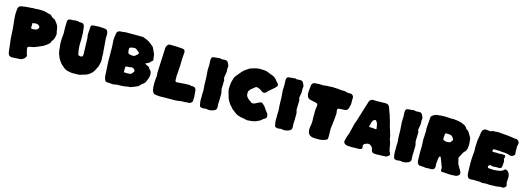

<svg xmlns="http://www.w3.org/2000/svg" viewBox="6 -1985 8570 3135"><g transform="rotate(15 4290.5 -417.0)"><path d="M161.1 31.2Q152.8 31.2 138.7 19.5L134.8 20Q125.5 20 120.1 2.4Q108.4 -12.7 105.5 -36.9Q102.5 -61 100.1 -85Q97.2 -125.5 90.3 -165.5Q76.2 -259.3 73.7 -354Q70.3 -445.8 60.1 -521Q48.8 -609.9 48.8 -658.2Q48.8 -702.1 54.2 -746.1Q57.1 -782.2 76.4 -798.8Q95.7 -815.4 136.2 -817.9Q146 -818.8 196.3 -825.7Q214.8 -828.6 295.9 -832.5Q299.8 -832.5 307.1 -835Q322.3 -832.5 337.4 -832.5Q350.1 -832.5 378.4 -836.9L441.9 -837.4Q493.2 -837.4 536.1 -822.8Q561 -813.5 586.9 -810.5Q607.4 -808.6 627 -786.6L633.8 -779.3Q635.7 -777.8 637.7 -775.4Q647.5 -765.6 654.3 -763.2Q683.6 -756.3 700 -736.6Q716.3 -716.8 734.4 -692.6Q752.4 -668.5 760 -643.6Q767.6 -618.7 770.3 -591.3Q772.9 -564 781.2 -538.1Q784.2 -527.8 784.2 -517.1Q784.2 -507.8 777.3 -479.5Q772.5 -458.5 764.9 -438.5Q757.3 -418.5 741.7 -401.4Q732.9 -391.1 728.8 -375.7Q724.6 -360.4 715.3 -350.1Q672.9 -309.6 622.1 -281.7Q580.1 -261.2 535.6 -244.6Q507.8 -234.4 480.5 -222.7Q472.7 -219.2 430.7 -213.6Q388.7 -208 378.9 -193.8L379.4 -185.5L378.9 -166.5Q379.9 -146 394.5 -96.2Q394.5 -82 406.2 -63Q407.2 -60.5 407.2 -57.1Q407.2 -43.9 391.6 -21.5Q378.4 -3.4 357.9 7.8Q337.4 20.5 314 24.4Q266.1 29.3 221.7 29.3Q210.9 29.3 194.3 30.3Q177.7 31.2 161.1 31.2ZM385.3 -502.4Q450.7 -502.4 469.7 -529.3Q481 -545.9 481 -557.6Q481 -563 479.5 -567.4Q471.2 -584 453.4 -593.8Q435.5 -603.5 418.9 -603.5L413.1 -603Q391.6 -600.6 369.6 -598.6Q354.5 -597.7 354.5 -587.4Q354.5 -584 355.5 -579.6Q356.4 -570.8 356.4 -562Q356.4 -551.8 355 -541.5Q354 -536.6 354 -518.1Q354 -514.2 355 -511.2Q358.9 -502.4 385.3 -502.4Z M1195.3 24.4Q1174.3 24.4 1126.2 14.6Q1078.1 4.9 1040 -27.3Q1002 -59.6 989.5 -72.3Q977.1 -85 967.3 -101.1Q960.9 -110.8 954.1 -120.1Q928.7 -153.3 903.8 -227.5Q898.4 -256.8 892.1 -285.6L892.6 -293.9Q892.6 -318.4 887.2 -341.3Q881.8 -384.8 881.8 -428.2Q881.8 -474.6 890.1 -539.6Q891.6 -556.6 891.6 -571.3Q891.6 -585.9 890.1 -600.6Q889.2 -634.3 889.2 -679.7Q889.2 -726.1 891.6 -772Q895.5 -800.3 920.7 -807.1Q945.8 -814 965.8 -814Q975.1 -814 984.4 -811.5L1004.4 -816.9Q1007.8 -816.9 1010.7 -817.4Q1020.5 -819.3 1029.8 -819.3Q1047.9 -819.3 1074.2 -815.9Q1096.2 -808.1 1109.4 -808.1Q1114.3 -808.1 1130.4 -809.6Q1147.5 -809.6 1161.1 -795.4Q1177.2 -779.8 1180.7 -757.8Q1182.1 -743.7 1184.6 -729Q1194.8 -664.6 1194.8 -567.9Q1194.8 -515.6 1192.9 -491.2Q1191.9 -471.2 1191.9 -451.2Q1191.9 -381.3 1210.4 -297.4Q1214.4 -281.2 1230 -277.3Q1245.6 -273.4 1254.9 -273.4Q1278.8 -273.4 1287.1 -287.1Q1294.4 -298.8 1294.4 -328.1L1292 -385.7Q1290 -495.1 1285.6 -597.7Q1277.3 -629.9 1277.3 -655.8Q1277.3 -667 1278.8 -676.8Q1278.8 -706.5 1282.7 -736.8Q1286.6 -757.8 1286.6 -791Q1294.9 -814.5 1326.7 -815.4Q1386.2 -820.8 1417 -820.8Q1474.1 -820.8 1529.8 -813Q1552.7 -808.6 1564.2 -791.5Q1575.7 -774.4 1577.6 -752.4Q1579.1 -736.8 1579.1 -721.2Q1579.1 -709 1578.1 -697.3L1577.6 -663.1Q1579.1 -636.2 1582 -609.4L1592.3 -476.1Q1595.7 -439.9 1598.6 -403.3Q1598.6 -394.5 1597.7 -385.7Q1597.2 -380.4 1597.2 -374.5Q1597.2 -358.4 1602.5 -310.1Q1602.5 -297.4 1599.6 -264.2Q1593.3 -243.7 1589.4 -222.2Q1583 -183.6 1562 -154.8Q1556.2 -147 1552.7 -135.7Q1524.4 -64.5 1439.9 -18.6Q1429.7 -13.2 1401.9 -3.9Q1389.6 0 1377.4 2.4Q1359.4 6.3 1342.3 13.2Q1317.9 22.9 1292.5 22.9Z M1880.4 29.3Q1864.3 29.3 1847.7 26.9Q1836.4 25.4 1825.2 24.9Q1820.8 24.4 1815.9 23.4Q1811 22.5 1802.7 22.5Q1794.4 23.9 1789.1 23.9Q1776.9 23.9 1767.1 19H1760.7L1757.3 12.7Q1749 5.4 1743.2 -6.8Q1730.5 -32.7 1727.5 -60.5Q1720.2 -167 1715.3 -273.9Q1714.4 -283.7 1714.4 -293.9Q1714.4 -313 1712.9 -332Q1712.4 -383.8 1712.4 -522.5Q1712.4 -575.2 1707 -627.4Q1704.6 -647.5 1704.6 -666.5Q1704.6 -708.5 1717.3 -780.8Q1722.2 -811.5 1742.7 -824.7Q1759.8 -836.4 1784.2 -836.4L1797.4 -835.9Q1817.4 -835.9 1837.9 -840.8Q1848.1 -843.3 1857.9 -844.7H2158.2Q2216.8 -822.8 2237.3 -814Q2276.4 -796.4 2332 -747.6Q2335 -744.6 2340.3 -740.7Q2351.6 -732.9 2356.9 -722.2Q2365.7 -702.1 2376 -683.1Q2390.1 -655.8 2400.9 -627.7Q2411.6 -599.6 2411.6 -566.4Q2411.6 -552.2 2416.5 -540.5Q2419.9 -533.7 2419.9 -527.8Q2419.9 -513.2 2397.5 -496.6Q2380.4 -485.8 2377.9 -477.1Q2374 -465.3 2334 -449.2Q2311.5 -439.9 2302.2 -432.6Q2312.5 -425.3 2333.5 -417Q2354.5 -408.7 2371.6 -398.7Q2388.7 -388.7 2388.7 -373.5Q2388.7 -367.7 2405.3 -356Q2412.1 -350.6 2415.5 -346.2Q2433.1 -318.8 2433.1 -290Q2433.1 -233.4 2411.6 -191.4Q2404.8 -176.8 2399.4 -161.6Q2385.7 -123 2349.1 -102.5Q2328.1 -87.4 2311 -66.4Q2294.4 -47.9 2290 -46.4Q2227.1 -22.5 2195.8 -8.3Q2178.7 0.5 2161.1 0.5Q2154.8 3.4 2147.9 3.4L2135.3 1L2103.5 9.3Q2054.2 15.1 2024.4 17.6Q2002.4 19 1945.3 19Q1909.2 29.3 1880.4 29.3ZM2086.4 -505.4Q2100.6 -505.9 2112.3 -515.1Q2130.4 -531.7 2148.9 -546.9Q2161.6 -557.6 2161.6 -568.4Q2161.6 -579.1 2148.4 -589.4Q2126.5 -606 2105 -623.5Q2091.3 -634.3 2078.1 -634.3Q2038.6 -634.3 2012.2 -626.5Q1986.3 -613.3 1986.3 -610.4V-586.4Q1986.3 -557.6 1993.7 -530.8Q1999 -518.1 2023.4 -511.2Q2045.9 -505.4 2070.3 -505.4ZM2064.5 -204.6Q2085.9 -204.6 2106.4 -207Q2127 -210.9 2140.1 -225.6Q2153.3 -240.2 2163.1 -257.8Q2168.5 -266.6 2168.5 -268.1L2167.5 -274.4Q2159.7 -298.3 2138.2 -309.6Q2123.5 -316.9 2107.9 -316.9Q2099.6 -316.9 2091.3 -314.9Q2064 -309.1 2035.6 -309.1Q2016.1 -309.1 2008.3 -301.3Q2003.4 -296.9 2003.4 -290.5Q2003.4 -286.6 2005.4 -281.7Q2002.9 -266.1 2002.9 -251Q2002.9 -235.4 2004.9 -220.2Q2004.4 -218.8 2004.4 -216.8L2004.9 -206.1Q2021.5 -206.1 2037.6 -205.6Q2051.3 -204.6 2064.5 -204.6Z M2700.7 22H2677.7Q2657.2 22 2650.4 20.5Q2628.9 15.6 2607.4 15.6Q2566.9 15.6 2551.5 -18.1Q2536.1 -51.8 2532.7 -89.4Q2530.8 -121.6 2530.8 -153.8Q2530.8 -212.4 2536.1 -247.1Q2539.1 -265.6 2540.5 -284.2Q2540.5 -300.3 2538.6 -315.9Q2536.6 -331.5 2536.6 -346.7Q2539.6 -432.6 2555.2 -763.7Q2557.6 -789.6 2574 -812.5Q2590.3 -835.4 2617.2 -836.4Q2648.4 -836.4 2732.9 -834.5Q2785.2 -829.1 2808.6 -829.1Q2847.2 -829.1 2861.6 -815.4Q2876 -801.8 2876 -777.3Q2876 -769.5 2875 -760.3Q2868.7 -694.8 2868.7 -678.2L2864.7 -541.5Q2864.7 -536.6 2860.8 -486.3Q2859.4 -485.8 2859.4 -476.6Q2859.4 -464.4 2859.6 -462.2Q2859.9 -460 2859.9 -459Q2859.9 -452.1 2856.9 -424.3Q2852.1 -384.8 2852.1 -363.3Q2852.1 -356.9 2853 -350.3Q2854 -343.8 2854 -337.9L2853.5 -303.7Q2853.5 -288.1 2861.8 -278.8Q2867.2 -272 2873.5 -272Q2901.4 -272.5 2929.7 -274.9Q2976.1 -280.3 3085 -284.7Q3095.7 -284.2 3106.4 -280.3Q3119.6 -275.4 3141.1 -275.4L3155.3 -275.9Q3175.8 -275.9 3191.9 -260.7Q3208 -245.6 3210.9 -221.2Q3214.8 -184.1 3219.7 -111.3Q3217.8 -60.1 3215.8 -43.5Q3211.9 -22.5 3191.9 -10Q3171.9 2.4 3152.8 2.4L3136.7 1.5Q3122.6 1.5 3108.6 4.4Q3094.7 7.3 3077.6 7.3Q3070.8 7.3 3063.2 6.8Q3055.7 6.3 3039.6 6.3Q3027.8 7.8 3016.6 10.3Q2991.2 16.6 2952.9 17.8Q2914.6 19 2904.8 20L2885.3 19.5L2739.7 20.5Q2718.8 22 2700.7 22Z M3506.8 29.3Q3485.8 29.3 3463.9 23.9Q3457 22 3449.2 22Q3438.5 22 3423.8 25.9Q3414.6 28.8 3405.3 28.8L3397.5 28.3L3385.3 26.4Q3372.1 24.4 3360.8 19.3Q3349.6 14.2 3345.7 -1.5L3344.2 -8.3Q3334 -54.7 3332.5 -101.6Q3332.5 -123 3335 -144.5L3333.5 -191.9Q3333.5 -210.9 3335.4 -230.5Q3336.9 -245.1 3336.9 -260.3Q3336.9 -280.3 3333.5 -299.3Q3329.1 -321.3 3327.1 -464.4L3317.4 -597.7Q3317.9 -615.7 3319.3 -633.3Q3321.3 -661.6 3321.3 -689.9Q3321.3 -708 3319.6 -725.8Q3317.9 -743.7 3317.4 -761.7Q3318.8 -817.9 3353 -822.8Q3418.9 -830.6 3451.7 -832.5Q3459 -834 3466.3 -834Q3471.2 -834 3474.6 -832Q3486.3 -825.7 3497.6 -825.7Q3509.3 -825.7 3520.5 -827.1Q3536.1 -829.1 3547.4 -829.1Q3560.1 -829.1 3574.7 -825.7Q3591.8 -821.3 3601.1 -802.2Q3627 -760.3 3627 -732.4Q3627 -718.8 3622.6 -704.6L3622.1 -698.7Q3622.1 -695.3 3622.8 -691.7Q3623.5 -688 3623.5 -684.1Q3623.5 -675.8 3624 -668.7Q3624.5 -661.6 3624.5 -655.3Q3624.5 -625.5 3616.2 -591.3Q3610.8 -569.8 3608.9 -548.3Q3608.9 -537.1 3614.5 -525.6Q3620.1 -514.2 3621.1 -502.9Q3621.1 -463.4 3619.1 -423.8Q3617.2 -372.1 3617.2 -360.8Q3617.2 -343.8 3622.1 -327.6Q3632.3 -301.3 3632.3 -265.1Q3632.3 -250.5 3630.9 -235.8V-204.6Q3630.9 -179.7 3629.4 -157.7V-153.8Q3627 -119.6 3627 -112.3Q3627.4 -98.6 3628.9 -84.5Q3630.9 -65.9 3630.9 -47.9Q3630.4 -12.2 3601.6 4.4Q3552.7 29.3 3506.8 29.3Z M4156.7 29.3Q4136.7 29.3 4074.7 12.7Q4044.4 12.7 3998.8 -3.7Q3953.1 -20 3912.6 -55.7Q3871.1 -81.1 3851.6 -113.8Q3846.2 -121.1 3838.4 -126.5Q3822.8 -138.7 3795.9 -183.1Q3787.1 -198.2 3779.8 -213.4Q3772.5 -228.5 3770.5 -230.7Q3768.6 -232.9 3735.4 -353Q3731 -382.3 3730.5 -390.1Q3733.4 -479.5 3742.7 -515.6Q3755.4 -548.3 3759.8 -569.8Q3764.2 -591.3 3777.3 -609.4Q3806.2 -646.5 3861.3 -710.9Q3893.1 -746.1 3933.6 -770Q3947.8 -779.3 3961.4 -789.1Q3977.1 -799.8 3992.7 -803.2Q4004.9 -805.7 4039.6 -817.4Q4053.2 -819.3 4066.4 -825.7Q4069.8 -827.1 4073.2 -827.1Q4076.7 -827.1 4091.8 -830.3Q4106.9 -833.5 4122.1 -834.5Q4221.7 -834.5 4255.9 -825.7Q4288.1 -814.5 4329.6 -794.9Q4354 -789.6 4375.5 -778.3Q4420.9 -754.4 4448.2 -711.4Q4455.6 -700.7 4466.3 -691.4Q4489.7 -670.4 4489.7 -651.4Q4489.7 -631.3 4454.1 -600.1Q4418.5 -568.8 4353.5 -513.7Q4332 -475.1 4296.4 -475.1Q4272 -475.1 4251 -495.6Q4240.2 -506.3 4227.5 -511.7Q4218.3 -515.6 4209.5 -520Q4184.1 -533.2 4166 -533.2Q4146 -533.2 4123 -510.3Q4114.3 -503.4 4109.4 -498.5Q4100.6 -490.2 4090.3 -483.4Q4073.2 -473.1 4066.2 -459.5Q4059.1 -445.8 4045.4 -434.1Q4042.5 -406.7 4042.5 -400.4Q4042.5 -379.9 4049.8 -351.6Q4066.9 -330.1 4080.1 -314.5Q4090.8 -300.8 4110.8 -290Q4123.5 -286.1 4142.6 -265.6Q4152.3 -260.7 4169.4 -260.7Q4191.4 -260.7 4210 -271.5Q4245.1 -292.5 4283.2 -307.6Q4291.5 -311 4299.3 -311Q4319.3 -311 4338.9 -289.6L4350.6 -277.8Q4371.1 -260.7 4381.8 -239.7L4420.4 -185.1Q4429.2 -175.3 4437.5 -165Q4451.2 -146.5 4451.2 -114.3Q4451.2 -105.5 4449.5 -97.7Q4447.8 -89.8 4440.4 -83.7Q4433.1 -77.6 4424.6 -72.3Q4416 -66.9 4409.2 -62Q4404.8 -58.6 4399.9 -55.7Q4391.6 -50.8 4385.3 -44.4Q4372.1 -29.8 4357.9 -22Q4343.8 -14.2 4308.6 2Q4273.4 18.1 4225.3 23.7Q4177.2 29.3 4156.7 29.3Z M4776.9 29.3Q4755.9 29.3 4733.9 23.9Q4727.1 22 4719.2 22Q4708.5 22 4693.8 25.9Q4684.6 28.8 4675.3 28.8L4667.5 28.3L4655.3 26.4Q4642.1 24.4 4630.9 19.3Q4619.6 14.2 4615.7 -1.5L4614.3 -8.3Q4604 -54.7 4602.5 -101.6Q4602.5 -123 4605 -144.5L4603.5 -191.9Q4603.5 -210.9 4605.5 -230.5Q4606.9 -245.1 4606.9 -260.3Q4606.9 -280.3 4603.5 -299.3Q4599.1 -321.3 4597.2 -464.4L4587.4 -597.7Q4587.9 -615.7 4589.4 -633.3Q4591.3 -661.6 4591.3 -689.9Q4591.3 -708 4589.6 -725.8Q4587.9 -743.7 4587.4 -761.7Q4588.9 -817.9 4623 -822.8Q4689 -830.6 4721.7 -832.5Q4729 -834 4736.3 -834Q4741.2 -834 4744.6 -832Q4756.3 -825.7 4767.6 -825.7Q4779.3 -825.7 4790.5 -827.1Q4806.2 -829.1 4817.4 -829.1Q4830.1 -829.1 4844.7 -825.7Q4861.8 -821.3 4871.1 -802.2Q4897 -760.3 4897 -732.4Q4897 -718.8 4892.6 -704.6L4892.1 -698.7Q4892.1 -695.3 4892.8 -691.7Q4893.6 -688 4893.6 -684.1Q4893.6 -675.8 4894 -668.7Q4894.5 -661.6 4894.5 -655.3Q4894.5 -625.5 4886.2 -591.3Q4880.9 -569.8 4878.9 -548.3Q4878.9 -537.1 4884.5 -525.6Q4890.1 -514.2 4891.1 -502.9Q4891.1 -463.4 4889.2 -423.8Q4887.2 -372.1 4887.2 -360.8Q4887.2 -343.8 4892.1 -327.6Q4902.3 -301.3 4902.3 -265.1Q4902.3 -250.5 4900.9 -235.8V-204.6Q4900.9 -179.7 4899.4 -157.7V-153.8Q4897 -119.6 4897 -112.3Q4897.5 -98.6 4898.9 -84.5Q4900.9 -65.9 4900.9 -47.9Q4900.4 -12.2 4871.6 4.4Q4822.8 29.3 4776.9 29.3Z M5343.3 29.3Q5331.1 28.8 5317.4 28.8Q5287.1 28.8 5261.2 25.4Q5231.9 21 5205.6 2.9Q5169.9 -25.9 5169.9 -98.1Q5169.9 -116.7 5173.8 -135.3Q5185.5 -180.7 5185.5 -228L5185.1 -250.5Q5183.1 -274.4 5183.1 -298.3L5184.1 -346.2L5183.1 -393.1Q5183.1 -440.4 5192.9 -487.8Q5194.3 -494.6 5194.3 -500.5Q5194.3 -535.6 5149.9 -541.5Q5095.2 -549.3 5043.5 -566.4Q5023.9 -573.7 5011.2 -603.5Q5000.5 -633.3 5000.2 -649.9Q5000 -666.5 5000 -669.4Q5000 -697.8 5004.9 -726.6Q5008.8 -756.3 5010.3 -786.1Q5012.2 -808.6 5026.1 -823.7Q5040 -838.9 5062 -840.8L5082 -842.3Q5109.9 -845.7 5138.2 -845.7Q5151.9 -845.7 5166.7 -844.2Q5181.6 -842.8 5196.8 -842.8Q5226.1 -842.8 5254.9 -849.6Q5260.7 -850.6 5266.1 -850.6L5300.8 -851.1Q5302.7 -851.1 5305.9 -850.6Q5309.1 -850.1 5314.5 -850.1Q5316.9 -850.1 5318.8 -851.1Q5335.4 -854.5 5351.6 -854.5Q5369.6 -854.5 5397.7 -852.3Q5425.8 -850.1 5443.8 -850.1Q5466.3 -850.1 5488.8 -845.7Q5508.3 -841.8 5527.8 -841.8Q5539.6 -841.8 5553.2 -843.3Q5569.3 -843.3 5584.5 -838.4Q5592.8 -835.4 5601.1 -834Q5606.9 -833 5612.3 -831.1Q5622.6 -827.6 5632.8 -827.6L5658.2 -829.6Q5688.5 -829.6 5705.6 -814Q5725.6 -794.9 5725.6 -765.6Q5725.6 -758.8 5723.1 -750L5724.1 -723.6L5723.6 -714.4Q5723.6 -710.9 5724.1 -709.5V-674.3Q5724.1 -653.3 5715.8 -627.9L5710.4 -606.4Q5702.1 -563.5 5672.9 -551.8Q5655.8 -544.4 5600.1 -543.5Q5575.2 -542.5 5550.3 -540.5Q5524.9 -536.1 5524.9 -508.3Q5524.9 -500.5 5526.9 -490.7Q5532.7 -469.2 5532.7 -447.8Q5532.7 -421.4 5526.9 -382.3Q5522 -344.2 5512.2 -244.6Q5510.7 -232.9 5508.8 -221.7Q5505.4 -202.1 5504.4 -183.1Q5504.4 -162.6 5505.9 -142.6Q5507.8 -116.2 5507.8 -77.1Q5507.8 -51.8 5506.3 -26.9Q5505.9 -20 5501.2 -12.5Q5496.6 -4.9 5490.2 -1.5Q5428.7 29.3 5343.3 29.3Z M6335 21.5Q6328.6 21.5 6321.3 20.5Q6311 19 6299.3 19Q6249.5 17.6 6244.6 -35.2Q6241.7 -64 6217.8 -87.2Q6193.8 -110.4 6166 -111.8Q6146.5 -111.8 6112.8 -96.7Q6083 -83.5 6083 -53.7Q6083 -49.8 6084 -46.4Q6087.9 -34.7 6087.9 -25.9Q6087.9 1 6052.2 5.9Q6036.6 5.9 6019.5 9.8Q6006.8 8.8 5994.6 8.8Q5975.1 8.8 5942.9 10.7L5911.1 11.2Q5894 11.2 5887.7 10.3Q5851.6 6.8 5841.8 6.8Q5826.2 6.8 5809.6 -1.5Q5782.7 -14.2 5775.4 -39.6Q5774.4 -44.4 5774.4 -49.3Q5774.4 -56.2 5776.4 -63Q5776.4 -71.3 5794.9 -135.7Q5799.8 -149.9 5805.7 -163.1Q5813 -179.7 5818.4 -197.3Q5829.1 -239.3 5838.9 -281.2Q5849.1 -325.7 5860.8 -370.1Q5866.7 -389.6 5875 -408.2Q5887.7 -438 5891.1 -457.5Q5894.5 -474.6 5923.8 -563Q5965.8 -691.4 5987.8 -770Q5998.5 -814.9 6050.3 -823.7Q6059.1 -823.7 6078.6 -821.8L6123.5 -820.8L6152.3 -821.3Q6161.6 -821.3 6169.7 -822Q6177.7 -822.8 6182.6 -822.8L6192.4 -822.3Q6198.7 -822.3 6224.1 -823.2Q6249.5 -824.2 6268.6 -824.2Q6322.8 -824.2 6339.8 -762.2Q6348.1 -731.9 6360.8 -702.6Q6377 -666.5 6390.6 -615.2Q6398.9 -585 6409.2 -555.7Q6418.5 -528.3 6423.3 -500.5Q6428.7 -468.3 6439.9 -440.7Q6451.2 -413.1 6457 -386Q6462.9 -358.9 6473.1 -334Q6477.1 -323.2 6477.3 -310.5Q6477.5 -297.9 6479.5 -288.1Q6485.4 -268.1 6492.2 -248.5Q6502.9 -219.7 6505.4 -204.6Q6505.9 -198.7 6508.3 -189.9Q6515.6 -152.8 6520.5 -118.7Q6525.4 -84.5 6547.4 -47.4Q6550.3 -41 6550.3 -34.7Q6550.3 -17.6 6524.4 0Q6505.4 15.1 6491.7 15.1Q6481.9 15.1 6446.8 17.3Q6411.6 19.5 6392.6 19.5Q6376.5 19.5 6366.7 20Q6348.1 21.5 6335 21.5ZM6211.4 -372.6Q6229 -372.6 6229 -387.7Q6229 -391.1 6228 -392.6L6214.8 -465.3L6207 -480.5Q6198.7 -500 6184.6 -512.7Q6179.2 -516.6 6174.8 -516.6Q6166 -516.6 6148.9 -506.3Q6145.5 -502.4 6142.1 -499.5Q6141.1 -498.5 6140.1 -497.1Q6139.2 -495.6 6137.2 -494.6Q6126.5 -481.4 6126.5 -476.1L6119.6 -457Q6119.6 -446.8 6110.4 -416Q6105 -410.6 6103.5 -380.9Q6118.7 -378.9 6133.3 -378.9L6156.2 -379.9Q6168.9 -379.9 6175.3 -377Q6191.4 -377 6206.1 -374Q6208 -372.6 6211.4 -372.6Z M6788.6 29.3Q6767.6 29.3 6745.6 23.9Q6738.8 22 6731 22Q6720.2 22 6705.6 25.9Q6696.3 28.8 6687 28.8L6679.2 28.3L6667 26.4Q6653.8 24.4 6642.6 19.3Q6631.3 14.2 6627.4 -1.5L6626 -8.3Q6615.7 -54.7 6614.3 -101.6Q6614.3 -123 6616.7 -144.5L6615.2 -191.9Q6615.2 -210.9 6617.2 -230.5Q6618.7 -245.1 6618.7 -260.3Q6618.7 -280.3 6615.2 -299.3Q6610.8 -321.3 6608.9 -464.4L6599.1 -597.7Q6599.6 -615.7 6601.1 -633.3Q6603 -661.6 6603 -689.9Q6603 -708 6601.3 -725.8Q6599.6 -743.7 6599.1 -761.7Q6600.6 -817.9 6634.8 -822.8Q6700.7 -830.6 6733.4 -832.5Q6740.7 -834 6748 -834Q6752.9 -834 6756.3 -832Q6768.1 -825.7 6779.3 -825.7Q6791 -825.7 6802.2 -827.1Q6817.9 -829.1 6829.1 -829.1Q6841.8 -829.1 6856.4 -825.7Q6873.5 -821.3 6882.8 -802.2Q6908.7 -760.3 6908.7 -732.4Q6908.7 -718.8 6904.3 -704.6L6903.8 -698.7Q6903.8 -695.3 6904.5 -691.7Q6905.3 -688 6905.3 -684.1Q6905.3 -675.8 6905.8 -668.7Q6906.2 -661.6 6906.2 -655.3Q6906.2 -625.5 6897.9 -591.3Q6892.6 -569.8 6890.6 -548.3Q6890.6 -537.1 6896.2 -525.6Q6901.9 -514.2 6902.8 -502.9Q6902.8 -463.4 6900.9 -423.8Q6898.9 -372.1 6898.9 -360.8Q6898.9 -343.8 6903.8 -327.6Q6914.1 -301.3 6914.1 -265.1Q6914.1 -250.5 6912.6 -235.8V-204.6Q6912.6 -179.7 6911.1 -157.7V-153.8Q6908.7 -119.6 6908.7 -112.3Q6909.2 -98.6 6910.6 -84.5Q6912.6 -65.9 6912.6 -47.9Q6912.1 -12.2 6883.3 4.4Q6834.5 29.3 6788.6 29.3Z M7592.8 29.3Q7577.1 29.3 7535.6 26.4Q7527.8 23.4 7518.6 23.4Q7512.7 23.4 7508.5 24.2Q7504.4 24.9 7502.4 24.9Q7498 24.9 7492.7 22.9Q7487.3 21 7481.9 21L7477.5 21.5L7462.9 22Q7420.4 22 7420.4 -4.9Q7420.4 -10.7 7422.4 -17.6L7422.9 -23.4Q7422.9 -42 7416 -66.4Q7401.9 -85.4 7401.9 -98.6Q7401.9 -104 7398.2 -114.3Q7394.5 -124.5 7391.1 -127.4Q7385.3 -144.5 7380.4 -156.7Q7370.1 -180.7 7361.8 -203.6Q7359.4 -212.9 7352.5 -212.9L7349.6 -212.4L7344.2 -213.9L7342.8 -213.4Q7336.4 -208.5 7332.5 -194.8Q7324.7 -176.3 7324.7 -152.3Q7324.7 -136.7 7319.3 -114.3Q7318.4 -96.2 7318.4 -83L7317.9 -67.4Q7320.3 -59.1 7320.3 -50.8L7320.8 -39.1Q7320.8 -7.8 7302.7 8.8Q7286.1 23.4 7257.8 23.4Q7251 23.4 7243.4 22.7Q7235.8 22 7227.5 22Q7216.8 22 7206.5 22.9Q7196.3 23.9 7186.5 23.9L7167.5 25.9Q7159.7 25.9 7153.3 22.9Q7128.9 17.6 7090.3 17.6Q7076.2 17.6 7062.5 15.6Q7026.4 5.4 7018.1 -44.4L7014.2 -187.5Q7014.2 -218.3 7015.6 -249Q7017.1 -272.5 7017.1 -296.4Q7017.1 -329.6 7014.2 -363.3Q7011.7 -389.6 7011.7 -416Q7011.7 -449.7 7015.6 -482.9Q7019.5 -522 7019.5 -561.5Q7019 -571.3 7017.3 -581.1Q7015.6 -590.8 7015.6 -600.6Q7015.6 -609.4 7021 -671.4Q7028.3 -743.7 7028.3 -773.4Q7028.3 -785.2 7029.8 -794.4Q7033.2 -814.9 7081.1 -842.8Q7110.8 -859.9 7209.5 -864.7L7219.7 -864.3Q7247.6 -865.2 7264.2 -865.2Q7276.9 -865.2 7282.7 -864.7Q7329.1 -860.8 7376 -859.4Q7384.8 -859.4 7393.6 -861.3L7397.5 -861.8Q7407.2 -861.8 7439.9 -857.4Q7516.1 -852.1 7585 -819.3Q7621.1 -804.7 7641.6 -767.6Q7647.9 -757.3 7661.1 -750.5Q7672.9 -743.2 7679.2 -736.8Q7696.3 -720.7 7699.7 -710.9L7732.9 -654.3Q7741.2 -646.5 7745.1 -631.1Q7749 -615.7 7749 -605.5Q7749 -584.5 7752.9 -567.1Q7756.8 -549.8 7756.8 -529.8L7755.4 -507.3Q7754.4 -474.1 7746.1 -442.9Q7737.8 -411.6 7708 -388.2Q7707 -387.2 7705.3 -386.2Q7703.6 -385.3 7688 -357.9Q7665 -319.8 7646.5 -279.8Q7644.5 -275.9 7644.5 -271Q7644.5 -264.2 7651.4 -240.7Q7665 -167.5 7676.3 -157.2Q7682.1 -151.9 7698.2 -121.1Q7714.4 -90.3 7727.5 -67.9Q7738.3 -50.8 7738.3 -32.7Q7738.3 -6.8 7714.8 7.8Q7692.4 24.4 7676.3 24.4Q7664.1 24.4 7638.7 26.9Q7613.3 29.3 7592.8 29.3ZM7397 -473.6Q7408.7 -473.6 7421.9 -475.6Q7439.5 -475.6 7446.8 -481Q7481.4 -518.6 7481.9 -526.9L7482.4 -531.2Q7482.4 -534.7 7481 -537.6Q7468.3 -572.3 7441.9 -589.4Q7430.7 -599.1 7415 -601.1Q7389.2 -604.5 7348.1 -604.5Q7340.3 -604.5 7335.2 -602.3Q7330.1 -600.1 7325.2 -530.8Q7324.2 -522.9 7324.2 -516.6Q7324.2 -499 7332 -492.2Q7337.4 -484.4 7359.9 -478.5Q7377.4 -473.6 7397 -473.6Z M8178.2 20.5Q8150.4 24.4 8130.4 24.4Q8106.4 24.4 8094.2 18.6Q8088.4 15.6 8083 15.6Q8079.6 15.6 8076.7 16.6L7989.7 14.2Q7977.1 13.7 7964.4 13.7Q7954.1 13.7 7944.3 17.1Q7930.2 16.1 7918.5 16.1Q7865.7 16.1 7858.9 -69.3L7857.4 -115.2Q7854.5 -180.7 7854.5 -246.6Q7854.5 -319.8 7862.3 -393.6L7867.7 -461.9Q7867.7 -471.2 7865.7 -480.2Q7863.8 -489.3 7863.8 -497.1V-500.5Q7866.7 -532.7 7866.7 -565.4Q7868.2 -642.6 7880.9 -686.5Q7886.7 -710 7888.2 -734.4L7891.6 -761.7Q7900.4 -823.7 7952.6 -833.5Q7961.9 -833.5 7972.7 -831.5Q7986.8 -828.6 8000 -828.6Q8014.6 -824.7 8027.3 -824.7Q8044.9 -824.7 8058.1 -832.5Q8063 -836.4 8073.7 -838.9L8079.1 -839.8Q8085.9 -841.8 8093.3 -841.8Q8102.1 -841.8 8111.3 -838.9Q8134.3 -843.8 8164.6 -843.8Q8195.8 -843.8 8234.9 -838.4Q8245.6 -838.4 8257.8 -835.4Q8280.8 -835.4 8304.2 -832.5Q8330.1 -830.1 8393.6 -822.3Q8440.4 -813.5 8446.3 -813.5L8460.4 -814.5Q8494.1 -814.5 8514.6 -791Q8530.3 -773.9 8530.3 -750.5Q8530.3 -738.8 8526.4 -725.6Q8521 -712.4 8521 -699.2Q8521 -683.6 8519 -668.5Q8522.5 -662.1 8522.5 -652.8Q8522.5 -647.9 8520 -645.5V-612.3Q8520 -601.6 8522.5 -591.1Q8524.9 -580.6 8524.9 -572.3Q8524.9 -557.1 8510.5 -544.9Q8496.1 -532.7 8484.1 -528.1Q8472.2 -523.4 8463.4 -523.4Q8454.6 -523.4 8445.3 -526.4Q8385.3 -547.4 8339.8 -547.4Q8320.8 -547.4 8301.3 -548.8L8296.9 -548.3Q8287.1 -548.3 8276.9 -553.2Q8259.8 -556.2 8191.9 -556.2L8164.1 -555.7Q8161.6 -555.2 8159.4 -551.3Q8157.2 -547.4 8152.6 -534.7Q8147.9 -522 8145.5 -517.6Q8173.8 -509.8 8189.5 -509.8Q8200.2 -509.8 8210.9 -512.2Q8214.4 -513.2 8218.3 -513.2Q8226.1 -509.8 8241.7 -509.8Q8249 -509.8 8258.8 -510.7Q8272 -508.3 8277.8 -508.3H8282.2Q8289.1 -508.3 8296.4 -513.2Q8301.3 -513.7 8306.2 -513.7Q8322.8 -513.7 8341.3 -509.8Q8346.7 -510.7 8351.1 -510.7Q8375 -510.7 8375 -488.8Q8375 -479 8371.1 -467.8Q8367.2 -456.5 8367.2 -446.3Q8367.2 -432.6 8374.5 -419.9Q8378.9 -413.6 8378.9 -406.7Q8376.5 -388.7 8376 -370.6Q8375 -349.1 8372.1 -328.1Q8369.1 -307.1 8364.3 -296.9Q8353.5 -288.1 8340.3 -285.4Q8327.1 -282.7 8322.8 -282.7Q8307.6 -282.7 8294.9 -283.7Q8281.2 -283.2 8272 -283.2Q8264.2 -283.2 8255.9 -281.7Q8244.6 -279.8 8229 -279.8Q8206.1 -279.8 8192.4 -287.1Q8185.1 -289.6 8177.7 -289.6Q8168 -289.6 8159.2 -282.2Q8145 -272 8145 -258.8Q8145 -252.9 8147.5 -246.1Q8151.9 -236.3 8157 -235.4Q8162.1 -234.4 8166 -234.4Q8172.9 -234.4 8180.2 -233.2Q8187.5 -231.9 8196.3 -231.9Q8212.4 -231.9 8224.4 -230.7Q8236.3 -229.5 8244.1 -229.5Q8258.3 -229.5 8277.3 -231.9Q8288.1 -232.4 8291.5 -232.4L8293.9 -231.9Q8309.1 -232.4 8328.6 -237.3Q8348.1 -242.2 8371.6 -245.6Q8379.9 -249 8389.4 -255.6Q8398.9 -262.2 8407.7 -266.4Q8416.5 -270.5 8422.9 -281.7Q8425.8 -286.6 8433.1 -286.6Q8446.3 -286.6 8462.9 -278.3Q8475.6 -271.5 8483.4 -262.2Q8514.2 -225.6 8514.2 -174.8Q8513.7 -154.3 8511.7 -133.3Q8509.8 -115.2 8509.8 -96.7Q8509.8 -68.8 8519 -45.9Q8521 -40.5 8521 -35.6Q8521 -22.5 8508.3 -9.8Q8491.7 7.3 8466.8 13.2Q8454.6 12.7 8442.4 9.3Q8428.2 10.3 8418.9 10.3Q8409.7 10.3 8401.4 14.6Q8381.3 17.1 8369.9 18.6Q8358.4 20 8355.5 20Q8337.9 20 8302 22Q8266.1 23.9 8243.7 23.9Q8227.5 23.9 8210 21Q8206.5 19 8201.7 19Q8192.4 19 8178.2 20.5Z"/></g></svg>

Font: Kaph
Style: Regular
Weight: 400
Designer: GGBotNet
Foundry: f0n7.com
Version: 1.10